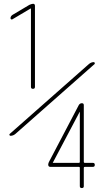

<svg xmlns="http://www.w3.org/2000/svg" viewBox="-20 -750 540 990"><path d="M391.6 85V-172.9H390.6L252.9 87.9L252 88.9L252.9 89.8H386.7Q391.6 89.8 391.6 85ZM402.3 -217.8Q412.1 -217.8 412.1 -208V85Q412.1 89.8 417 89.8H459Q468.8 89.8 468.8 100.1Q468.8 110.4 459 110.4H417Q412.1 110.4 412.1 115.2V210Q412.1 219.7 401.9 219.7Q391.6 219.7 391.6 210V115.2Q391.6 110.4 386.7 110.4H239.3Q229.5 110.4 228.5 99.6Q228.5 90.8 234.4 81.1L386.7 -209Q392.6 -217.8 402.3 -217.8ZM34.2 -49.8Q30.3 -49.8 28.8 -53.7Q27.3 -57.6 30.3 -59.6L438.5 -419.9Q450.2 -429.7 463.9 -429.7Q466.8 -429.7 468.3 -425.8Q469.7 -421.9 467.8 -419.9L59.6 -59.6Q47.9 -49.8 34.2 -49.8ZM43.9 -650.4Q41 -648.4 37.6 -650.4Q34.2 -652.3 34.2 -656.2Q34.2 -666 43.9 -672.9L130.9 -724.6Q140.6 -729.5 150.4 -730.5Q160.2 -730.5 160.2 -719.7V-301.8Q160.2 -292 149.9 -292Q139.6 -292 139.6 -301.8V-705.1L138.7 -706.1H137.7Z"/></svg>

Font: Rounded-X Mgen+ 1mn thin
Style: Regular
Weight: 100
Designer: [Source Han Sans]
Ryoko NISHIZUKA  (kana & ideographs); Paul D. Hunt (Latin, Greek & Cyrillic); Wenlong ZHANG  (bopomofo
Version: Version 1.059.20150602